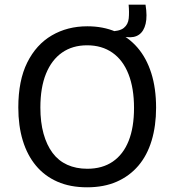

<svg xmlns="http://www.w3.org/2000/svg" viewBox="-20 -785 744 818"><path d="M519 -627 444 -634 443 -651Q489 -651 507.5 -666Q526 -681 528.5 -707Q531 -733 528 -765H600Q608 -716 600.5 -684Q593 -652 572.5 -637.5Q552 -623 519 -627ZM351 13Q279 13 224.5 -11Q170 -35 133 -79.5Q96 -124 77 -186.5Q58 -249 58 -327Q58 -442 96 -518.5Q134 -595 200.5 -634Q267 -673 352 -673Q419 -673 473 -650Q527 -627 565.5 -582.5Q604 -538 624.5 -473.5Q645 -409 645 -326Q645 -249 626 -186Q607 -123 569.5 -79Q532 -35 477.5 -11Q423 13 351 13ZM352 -66Q416 -66 460.5 -96.5Q505 -127 528 -184.5Q551 -242 551 -325Q551 -409 527.5 -469Q504 -529 459 -560.5Q414 -592 351 -592Q289 -592 244.5 -561Q200 -530 176 -471Q152 -412 152 -327Q152 -264 165.5 -215.5Q179 -167 204 -133.5Q229 -100 266.5 -83Q304 -66 352 -66Z"/></svg>

Font: Bricolage Grotesque 28pt
Style: Regular
Weight: 400
Version: Version 1.001;gftools[0.9.33.dev8+g029e19f]